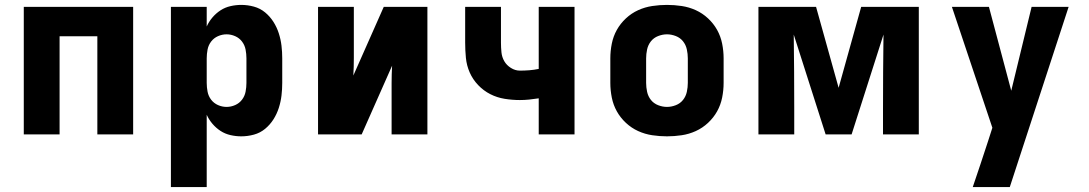

<svg xmlns="http://www.w3.org/2000/svg" viewBox="-20 -548 4440 783"><path d="M77 0V-520H523V0H377V-400H223V0Z M677 215V-520H823V-440Q832 -460 846.5 -477Q861 -494 879.5 -506Q898 -518 920 -523Q942 -528 964 -528Q990 -528 1015.5 -521Q1041 -514 1061 -497.5Q1081 -481 1095 -459Q1109 -437 1117 -412Q1125 -387 1128 -361.5Q1131 -336 1131 -310V-210Q1131 -184 1128 -158.5Q1125 -133 1117 -108Q1109 -83 1095 -61Q1081 -39 1061 -22.5Q1041 -6 1015.5 1Q990 8 964 8Q942 8 920 3Q898 -2 879.5 -14Q861 -26 846.5 -43Q832 -60 823 -80V215ZM904 -112Q922 -112 939 -119.5Q956 -127 967 -141.5Q978 -156 981.5 -174Q985 -192 985 -210V-310Q985 -328 981.5 -346Q978 -364 967 -378.5Q956 -393 939 -400.5Q922 -408 904 -408Q886 -408 869 -400.5Q852 -393 841 -378.5Q830 -364 826.5 -346Q823 -328 823 -310V-210Q823 -192 826.5 -174Q830 -156 841 -141.5Q852 -127 869 -119.5Q886 -112 904 -112Z M1277 0V-520H1423V-312Q1423 -294 1422.5 -276Q1422 -258 1421 -240L1545 -520H1723V0H1577V-208Q1577 -226 1577.5 -244Q1578 -262 1579 -280L1455 0Z M2177 0V-147Q2158 -144 2138.5 -142Q2119 -140 2100 -140Q2069 -140 2038 -145Q2007 -150 1979.5 -164Q1952 -178 1930 -201Q1908 -224 1895.5 -252.5Q1883 -281 1880 -312Q1877 -343 1877 -374V-520H2023V-374Q2023 -354 2025 -334.5Q2027 -315 2036.5 -298.5Q2046 -282 2063.5 -271Q2081 -260 2100 -260Q2119 -260 2138.5 -261.5Q2158 -263 2177 -267V-520H2323V0Z M2700 8Q2670 8 2640 3.5Q2610 -1 2582.5 -13.5Q2555 -26 2532.5 -47Q2510 -68 2495.5 -94Q2481 -120 2475 -150Q2469 -180 2469 -210V-310Q2469 -340 2475 -370Q2481 -400 2495.5 -426Q2510 -452 2532.5 -473Q2555 -494 2582.5 -506.5Q2610 -519 2640 -523.5Q2670 -528 2700 -528Q2730 -528 2760 -523.5Q2790 -519 2817.5 -506.5Q2845 -494 2867.5 -473Q2890 -452 2904.5 -426Q2919 -400 2925 -370Q2931 -340 2931 -310V-210Q2931 -180 2925 -150Q2919 -120 2904.5 -94Q2890 -68 2867.5 -47Q2845 -26 2817.5 -13.5Q2790 -1 2760 3.5Q2730 8 2700 8ZM2700 -112Q2718 -112 2736 -119Q2754 -126 2765.5 -140.5Q2777 -155 2781 -173.5Q2785 -192 2785 -210V-310Q2785 -328 2781 -346.5Q2777 -365 2765.5 -379.5Q2754 -394 2736 -401Q2718 -408 2700 -408Q2682 -408 2664 -401Q2646 -394 2634.5 -379.5Q2623 -365 2619 -346.5Q2615 -328 2615 -310V-210Q2615 -192 2619 -173.5Q2623 -155 2634.5 -140.5Q2646 -126 2664 -119Q2682 -112 2700 -112Z M3073 0V-520H3308L3400 -190L3492 -520H3727V0H3581V-104Q3581 -180 3581.5 -255.5Q3582 -331 3583 -407L3453 0H3347L3217 -407Q3218 -331 3218.5 -255.5Q3219 -180 3219 -104V0Z M3947 215Q3963 168 3978.5 121.5Q3994 75 4009 29L4027 -27L3862 -520H4013L4104 -178L4187 -520H4338L4098 215Z"/></svg>

Font: Iosevka Aile Heavy
Style: Regular
Weight: 900
Designer: Belleve Invis
Foundry: Belleve Invis
Version: Version 31.1.0; ttfautohint (v1.8.4)